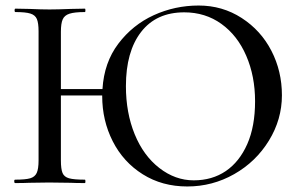

<svg xmlns="http://www.w3.org/2000/svg" viewBox="-20 -656 1079 688"><path d="M640.1 -611.8Q540 -611.8 485.6 -541.5Q431.2 -471.2 431.2 -347.2Q431.2 -252 462.6 -175Q494.1 -98.1 551 -54Q607.9 -9.8 674.1 -9.8Q740.2 -9.8 789.1 -43Q837.9 -76.2 866 -139.6Q894 -203.1 894 -293Q894 -382.8 862.5 -455.8Q831.1 -528.8 773.4 -570.3Q715.8 -611.8 640.1 -611.8ZM346.2 -312V-314H198.2V-81.1Q198.2 -50.3 204.1 -36.1Q210 -22 227.5 -17.1Q245.1 -12.2 284.2 -12.2Q286.1 -12.2 286.1 -6.1Q286.1 0 284.2 0Q251 0 232.9 -1L155.8 -2L85 -1Q65.9 0 34.2 0Q31.2 0 31 -6.1Q30.8 -12.2 34.2 -12.2Q71.3 -12.2 88.1 -17.1Q105 -22 111.6 -36.4Q118.2 -50.8 118.2 -81.1V-543.9Q118.2 -573.7 112.1 -587.9Q106 -602.1 88.9 -607.4Q71.8 -612.8 35.2 -612.8Q32.2 -612.8 32.2 -618.9Q32.2 -625 35.2 -625L85.9 -624Q127.9 -622.1 157.2 -622.1Q186.5 -622.1 232.9 -624L284.2 -625Q286.1 -625 286.1 -618.9Q286.1 -612.8 284.2 -612.8Q247.1 -612.8 229 -606.9Q210.9 -601.1 204.6 -586.4Q198.2 -571.8 198.2 -542V-336.9H347.2Q353 -432.1 404.1 -499.5Q455.1 -566.9 531 -601.6Q606.9 -636.2 691.9 -636.2Q776.9 -636.2 845.9 -591.6Q915 -546.9 952.6 -473.9Q990.2 -400.9 990.2 -314.5Q990.2 -228 943.6 -152.1Q897 -76.2 819.1 -32Q741.2 12.2 651.1 12.2Q561 12.2 491.5 -31.5Q421.9 -75.2 384 -149.7Q346.2 -224.1 346.2 -312Z"/></svg>

Font: Cormorant-Medium
Style: Regular
Weight: 500
Designer: Christian Thalmann (Catharsis Fonts)
Version: Version 3.000